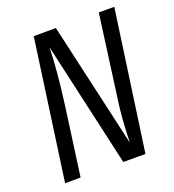

<svg xmlns="http://www.w3.org/2000/svg" viewBox="-127 -787 805 887"><g transform="rotate(-20 276.0 -344.0)"><path d="M534.2 -688 437 0H328.1L189 -615.2Q186 -498 164.1 -335L118.2 0H42L138.2 -688H247.1L387.2 -73.2Q390.1 -200.7 405.8 -300.8L458 -688Z"/></g></svg>

Font: Fira Sans Compressed Book
Style: Italic
Weight: 350
Width: 3
Italic angle: -8°
Designer: Carrois Corporate & Edenspiekermann AG
Foundry: Carrois Corporate GbR & Edenspiekermann AG
Version: Version 4.203;PS 004.203;hotconv 1.0.88;makeotf.lib2.5.64775